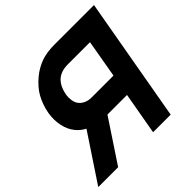

<svg xmlns="http://www.w3.org/2000/svg" viewBox="-207 -922 1093 1093"><g transform="rotate(-45 340.0 -375.0)"><path d="M565.5 0H424L469 -255H311.5L142.5 0H-17.5L170 -282.5Q139 -298.5 117.5 -325Q91.5 -356.5 81.8 -401.5Q72 -446.5 80 -498Q85.5 -528.5 94.8 -554.2Q104 -580 116.5 -602.5Q141 -646.5 189.5 -686.5Q228.5 -718 273 -734Q318 -750 381 -750H698ZM492.5 -387.5 532.5 -616.5H353Q297 -616.5 264.5 -585.5Q234.5 -555 225 -502Q222 -482.5 224.5 -462Q227 -441.5 235.5 -427Q248 -407.5 269.2 -397.5Q290.5 -387.5 313.5 -387.5Z"/></g></svg>

Font: Russisch Sans ExtraBold
Style: Italic
Weight: 800
Width: 4
Italic angle: -10°
Designer: Michael Sharanda (font) & Cristiano Sobral (main changes)
Foundry: Michael Sharanda
Version: Version 2.00;September 8, 2020;FontCreator 13.0.0.2681 64-bi